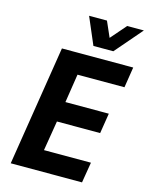

<svg xmlns="http://www.w3.org/2000/svg" viewBox="-134 -1007 842 1090"><g transform="rotate(15 286.5 -462.0)"><path d="M38 0 150 -705H569L550 -584H274L248 -416H503L484 -297H230L201 -121H477L457 0ZM319 -765 251 -924H356L396 -833L475 -924H573L436 -765Z"/></g></svg>

Font: Nunito Sans 7pt Condensed ExtraBold
Style: Italic
Weight: 800
Width: 3
Italic angle: -9°
Designer: Vernon Adams
Foundry: Vernon Adams
Version: Version 3.101;gftools[0.9.27]